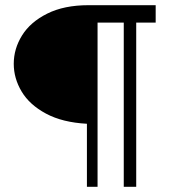

<svg xmlns="http://www.w3.org/2000/svg" viewBox="-20 -720 662 740"><path d="M315 -243Q221 -248 157.5 -282Q94 -316 63.5 -367Q33 -418 33 -474Q33 -532 65 -583.5Q97 -635 162 -667.5Q227 -700 321 -700H580V-633H505V0H457V-633H356V0H315Z"/></svg>

Font: Cabin
Style: Regular
Weight: 400
Designer: Pablo Impallari
Foundry: Pablo Impallari. http://www.impallari.com Igino Marini. http://www.ikern.com
Version: Version 2.200